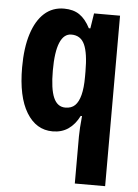

<svg xmlns="http://www.w3.org/2000/svg" viewBox="-55 -600 633 883"><g transform="rotate(5 261.0 -158.5)"><path d="M324 23Q324 6 325.5 -18Q327 -42 330 -72H324Q304 -32 273.5 -11Q243 10 201 10Q125 10 80.5 -63Q36 -136 36 -271Q36 -362 56.5 -426Q77 -490 114.5 -523.5Q152 -557 205 -557Q248 -557 276.5 -537.5Q305 -518 326 -477H333L344 -547H464V240H324ZM250 -104Q278 -104 294.5 -120Q311 -136 319.5 -169Q328 -202 328 -252V-277Q328 -362 310 -401.5Q292 -441 249 -441Q214 -441 196 -398Q178 -355 178 -269Q178 -184 195.5 -144Q213 -104 250 -104Z"/></g></svg>

Font: Noto Sans Display Condensed
Style: Bold
Weight: 700
Width: 3
Designer: Monotype Design Team
Foundry: Monotype Imaging Inc.
Version: Version 2.003